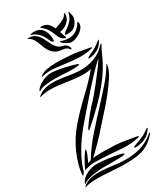

<svg xmlns="http://www.w3.org/2000/svg" viewBox="-253 -1053 981 1146"><g transform="rotate(-30 237.0 -479.5)"><path d="M486 -692Q491 -697 492.5 -694.5Q494 -692 490 -686Q480 -671 472 -651.5Q464 -632 452 -607.5Q440 -583 421 -551.5Q402 -520 370 -480Q329 -429 282.5 -383Q236 -337 188 -295Q185 -293 178 -286.5Q171 -280 169 -282Q167 -284 171.5 -292Q176 -300 178 -303Q186 -315 198.5 -331.5Q211 -348 225 -365Q239 -382 252.5 -397Q266 -412 277 -423Q283 -429 301.5 -451Q320 -473 343.5 -502.5Q367 -532 391.5 -565Q416 -598 434 -625Q424 -619 402 -597Q380 -575 351.5 -544.5Q323 -514 292 -479Q261 -444 233.5 -412Q206 -380 184.5 -355.5Q163 -331 155 -321Q110 -268 73 -206Q36 -144 19 -81L3 -62Q4 -99 14.5 -137Q25 -175 41.5 -212.5Q58 -250 80.5 -285Q103 -320 130 -351Q186 -415 249.5 -474.5Q313 -534 363 -593Q344 -589 326 -588Q308 -587 289 -588Q253 -590 217.5 -595.5Q182 -601 148 -605Q114 -609 82.5 -608.5Q51 -608 23 -599Q19 -597 19 -600Q19 -604 23 -606Q52 -629 85.5 -634Q119 -639 155 -636Q191 -633 228 -626Q265 -619 301 -618Q348 -616 398 -632.5Q448 -649 486 -692ZM247 -269Q215 -231 178 -193.5Q141 -156 110 -126Q130 -129 152 -129.5Q174 -130 195 -129.5Q216 -129 234 -128Q252 -127 264 -127Q299 -125 336 -118.5Q373 -112 401 -107Q411 -105 410 -101Q409 -99 406 -98.5Q403 -98 400 -97Q346 -85 292 -89Q238 -93 182 -97Q148 -99 112 -100Q76 -101 36 -88Q32 -86 32 -88Q39 -104 49 -123Q59 -142 69 -158Q79 -174 86.5 -184Q94 -194 97 -192Q98 -191 97 -185.5Q96 -180 93.5 -172.5Q91 -165 88 -158.5Q85 -152 84 -149Q80 -141 76.5 -132Q73 -123 68 -115Q73 -117 78 -118.5Q83 -120 90 -122Q134 -193 190 -256.5Q246 -320 307 -385Q345 -427 383.5 -470Q422 -513 455 -567Q457 -572 457.5 -572.5Q458 -573 459 -572Q462 -569 460 -563Q456 -533 429.5 -492Q403 -451 369.5 -409Q336 -367 301.5 -329.5Q267 -292 247 -269ZM473 -88Q477 -91 479 -90Q481 -89 477 -84Q452 -53 425.5 -36Q399 -19 371 -11Q343 -3 314.5 -1.5Q286 0 258 0Q219 0 180 -3Q141 -6 106 -7.5Q71 -9 41 -7.5Q11 -6 -11 1Q-13 2 -17 2.5Q-21 3 -16 -1Q6 -24 38.5 -30.5Q71 -37 109.5 -35.5Q148 -34 188.5 -28Q229 -22 267 -21Q318 -19 371.5 -33Q425 -47 473 -88ZM300 -725Q332 -723 364.5 -716.5Q397 -710 423 -706Q433 -704 433 -701Q433 -699 429.5 -698Q426 -697 423 -696Q374 -685 325 -688.5Q276 -692 226 -699Q194 -704 161 -706Q128 -708 93 -699Q84 -697 87 -700Q90 -703 92 -705Q107 -718 135 -723.5Q163 -729 193.5 -729.5Q224 -730 253 -728Q282 -726 300 -725ZM108 -85Q147 -84 190 -78Q233 -72 271 -63Q273 -62 278.5 -60Q284 -58 284 -55Q284 -53 278 -51Q272 -49 270 -49Q261 -48 245.5 -47.5Q230 -47 213 -47Q196 -47 180.5 -47Q165 -47 156 -47Q133 -48 108 -46Q83 -44 60.5 -40.5Q38 -37 20.5 -31Q3 -25 -4 -18Q-8 -14 -9 -16Q-10 -17 -9 -19.5Q-8 -22 -7 -24Q-1 -38 12 -49.5Q25 -61 41.5 -69Q58 -77 76 -81Q94 -85 108 -85ZM156 -692Q192 -688 231.5 -679.5Q271 -671 304 -660Q306 -659 311 -658Q316 -657 315 -653Q315 -651 310 -649.5Q305 -648 303 -648Q295 -647 283.5 -646.5Q272 -646 259.5 -646Q247 -646 235.5 -646.5Q224 -647 215 -648Q198 -649 172.5 -650Q147 -651 121 -650Q95 -649 72.5 -645Q50 -641 38 -632Q36 -630 35 -630H33Q32 -632 33 -634.5Q34 -637 35 -638Q45 -653 60.5 -663.5Q76 -674 93 -681Q110 -688 126.5 -690.5Q143 -693 156 -692ZM423 -89Q436 -94 447 -101.5Q458 -109 471 -118Q473 -120 476 -121Q479 -122 480 -121Q481 -119 478 -114Q476 -112 475 -110Q464 -96 454.5 -86.5Q445 -77 425 -68Q417 -64 404.5 -60.5Q392 -57 380.5 -55.5Q369 -54 361 -54.5Q353 -55 353 -59Q353 -62 365 -66.5Q377 -71 381 -73Q392 -77 402.5 -80.5Q413 -84 423 -89ZM443 -690Q455 -697 465 -704.5Q475 -712 486 -721Q487 -722 488.5 -723Q490 -724 490 -722Q490 -718 488 -714L487 -712Q479 -698 471 -689Q463 -680 445 -669Q437 -665 426.5 -661Q416 -657 406 -655Q396 -653 389 -653Q382 -653 382 -656Q382 -659 391.5 -664Q401 -669 404 -671Q424 -679 443 -690ZM438 -851Q436 -840 424.5 -827.5Q413 -815 397 -805.5Q381 -796 362.5 -791.5Q344 -787 329 -793Q321 -796 312.5 -801Q304 -806 297.5 -811Q291 -816 287.5 -820.5Q284 -825 286 -828Q288 -830 292.5 -827.5Q297 -825 301 -824Q328 -816 354 -818.5Q380 -821 403 -839Q410 -845 418.5 -855Q427 -865 431 -873Q434 -878 435 -877Q440 -872 440 -864Q440 -856 438 -851ZM135 -940Q160 -939 175 -929Q190 -919 200 -904.5Q210 -890 217.5 -872.5Q225 -855 233.5 -839.5Q242 -824 254.5 -812Q267 -800 288 -796Q301 -793 308.5 -786.5Q316 -780 320 -773Q324 -766 324 -760Q324 -754 323 -754Q318 -753 316.5 -756Q315 -759 311 -763.5Q307 -768 299 -772Q291 -776 275 -778Q247 -780 230 -790Q213 -800 202.5 -814Q192 -828 185.5 -845Q179 -862 172.5 -878.5Q166 -895 157.5 -909.5Q149 -924 133 -933Q128 -935 126.5 -938Q125 -941 135 -940ZM226 -958Q226 -961 231.5 -961Q237 -961 238 -961Q266 -959 280.5 -942.5Q295 -926 303 -908Q312 -912 323 -915.5Q334 -919 345 -923.5Q356 -928 365.5 -933.5Q375 -939 381 -947Q384 -950 387.5 -956.5Q391 -963 393 -962Q394 -962 395 -958.5Q396 -955 394 -944Q391 -924 379.5 -911Q368 -898 355 -890.5Q342 -883 330.5 -880Q319 -877 315 -877Q319 -861 322 -853Q325 -845 326.5 -842Q328 -839 328.5 -838Q329 -837 329 -834Q330 -827 322 -829Q300 -838 290.5 -858.5Q281 -879 271 -902Q263 -920 253 -931.5Q243 -943 226 -956ZM152 -950Q159 -954 168.5 -955Q178 -956 189 -955Q208 -954 221.5 -944.5Q235 -935 243 -920.5Q251 -906 254.5 -888.5Q258 -871 257 -855Q257 -853 256 -850Q255 -847 253 -847Q242 -848 235 -866Q228 -884 215 -904Q204 -919 189.5 -930.5Q175 -942 155 -948H153Q150 -948 152 -950ZM342 -844Q334 -845 333 -848.5Q332 -852 337 -856Q344 -864 355 -871Q366 -878 377 -887.5Q388 -897 398 -910Q408 -923 414 -944Q416 -949 416 -952.5Q416 -956 419 -955Q421 -955 423 -943Q428 -932 428 -918Q428 -904 423 -893Q415 -876 406 -866Q397 -856 387 -851Q377 -846 365.5 -845Q354 -844 342 -844Z"/></g></svg>

Font: mr_AkronimG
Style: Regular
Weight: 400
Version: Version 1.002 April 14, 2020